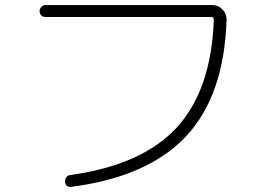

<svg xmlns="http://www.w3.org/2000/svg" viewBox="-20 -717 1040 751"><path d="M158.2 -650.4Q148.4 -650.4 141.6 -656.7Q134.8 -663.1 134.8 -672.9Q134.8 -682.6 141.6 -689.9Q148.4 -697.3 158.2 -697.3H809.6Q834 -697.3 850.6 -679.7Q867.2 -662.1 866.2 -638.7Q856.4 -342.8 708 -184.1Q559.6 -25.4 259.8 13.7Q237.3 16.6 234.4 -5.9Q233.4 -14.6 238.8 -22.5Q244.1 -30.3 252.9 -32.2Q534.2 -70.3 670.4 -217.3Q806.6 -364.3 816.4 -640.6Q816.4 -649.4 807.6 -650.4Z"/></svg>

Font: Rounded-X Mgen+ 1m light
Style: Regular
Weight: 200
Designer: [Source Han Sans]
Ryoko NISHIZUKA  (kana & ideographs); Paul D. Hunt (Latin, Greek & Cyrillic); Wenlong ZHANG  (bopomofo
Version: Version 1.059.20150602